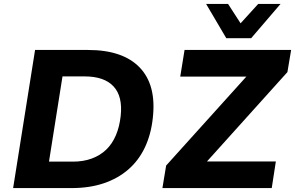

<svg xmlns="http://www.w3.org/2000/svg" viewBox="-20 -960 1506 980"><path d="M47 0 159 -705H429Q607 -705 693 -615.5Q779 -526 760 -358Q751 -274 719.5 -207.5Q688 -141 635 -95Q582 -49 509.5 -24.5Q437 0 345 0ZM230 -135H352Q406 -135 449 -151Q492 -167 522.5 -196.5Q553 -226 571.5 -269.5Q590 -313 596 -368Q607 -468 559.5 -519Q512 -570 412 -570H299ZM809 0 828 -115 1287 -624 1297 -569H900L922 -705H1466L1447 -592L987 -81L976 -136H1388L1367 0ZM1135 -765 1032 -940H1144L1208 -841L1298 -940H1412L1262 -765Z"/></svg>

Font: Nunito Sans 8pt ExtraBold
Style: Italic
Weight: 800
Italic angle: -9°
Version: Version 3.101;gftools[0.9.27]